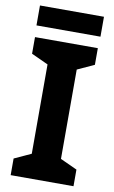

<svg xmlns="http://www.w3.org/2000/svg" viewBox="-96 -927 582 978"><g transform="rotate(10 194.5 -438.5)"><path d="M360 -877H29V-774H360ZM357 0V-86L270 -126V-588L357 -628V-714H32V-628L119 -588V-126L32 -86V0Z"/></g></svg>

Font: Noto Traditional Nushu
Style: Bold
Weight: 700
Designer: LIU Zhao
Foundry: LiuZhao Studio
Version: Version 2.003